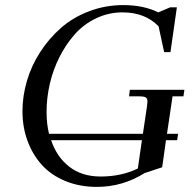

<svg xmlns="http://www.w3.org/2000/svg" viewBox="-20 -731 772 759"><path d="M68.8 -291Q68.8 -351.1 86.4 -411.1Q104 -471.2 138.7 -524.9Q173.3 -578.6 220.7 -620.4Q268.1 -662.1 332.3 -686.5Q396.5 -710.9 467.8 -710.9Q546.9 -710.9 606 -682.1L652.8 -702.1H679.2L653.8 -524.9H628.9L606.9 -627Q553.2 -682.1 464.8 -682.1Q409.2 -682.1 360.1 -658.7Q311 -635.3 275.9 -595.7Q240.7 -556.2 215.1 -505.4Q189.5 -454.6 176.8 -399.2Q164.1 -343.8 164.1 -289.1Q164.1 -240.7 173.8 -202.1H544.9L561 -310.1Q563 -323.7 563 -329.1Q563 -341.8 556.2 -345.9Q549.3 -350.1 530.8 -350.1H490.2L493.2 -376H709L705.1 -350.1H662.1L640.1 -202.1H684.1L680.2 -176.8H636.2L621.1 -69.8L551.8 -46.9Q464.8 7.8 362.8 7.8Q294.4 7.8 238.3 -15.4Q182.1 -38.6 145.5 -79.1Q108.9 -119.6 88.9 -173.8Q68.8 -228 68.8 -291ZM182.1 -176.8Q204.1 -110.8 253.9 -72Q303.7 -33.2 377.9 -33.2Q460 -33.2 524.9 -64.9L541 -176.8Z"/></svg>

Font: Dihjauti
Style: Bold Italic
Weight: 700
Italic angle: -9°
Designer: T. Christopher White
Version: Version 3.0.0